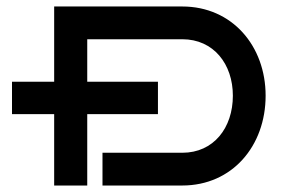

<svg xmlns="http://www.w3.org/2000/svg" viewBox="-20 -572 878 592"><path d="M467 -320H249V-451H542C639 -451 698 -374 698 -277C698 -178 639 -101 542 -101H296V0H542C696 0 799 -122 799 -277C799 -430 696 -552 542 -552H147V-320H17V-220H147V0H249V-220H467Z"/></svg>

Font: Bruno Ace SC
Style: Regular
Weight: 400
Designer: Astigmatic (AOETI)
Foundry: Astigmatic (AOETI)
Version: Version 1.000